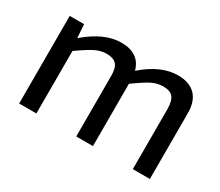

<svg xmlns="http://www.w3.org/2000/svg" viewBox="-94 -714 1063 926"><g transform="rotate(30 437.5 -250.5)"><path d="M155 -488 160 -413Q262 -501 356 -501Q457 -501 480 -416Q577 -501 672 -501Q736 -501 769.5 -466.5Q803 -432 803 -366V0H708V-338Q707 -381 691 -400Q675 -419 637 -419Q604 -419 574 -404Q544 -389 486 -347V0H393V-338Q393 -382 376 -400.5Q359 -419 322 -419Q290 -419 259.5 -404Q229 -389 171 -348V0H75V-488Z"/></g></svg>

Font: Exo 2.0 Medium
Style: Regular
Weight: 500
Designer: Natanael Gama
Version: Version 1.001;PS 001.001;hotconv 1.0.70;makeotf.lib2.5.58329